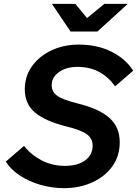

<svg xmlns="http://www.w3.org/2000/svg" viewBox="-20 -963 713 999"><path d="M10 -122 105 -204Q142 -157 196.5 -128.5Q251 -100 318 -100Q384 -100 423 -128.5Q462 -157 462 -205Q462 -242 432.5 -264Q403 -286 326 -305Q214 -333 161.5 -378Q109 -423 109 -498Q109 -566 146.5 -618.5Q184 -671 248 -701Q312 -731 390 -731Q487 -731 561 -693.5Q635 -656 673 -595L579 -514Q543 -564 494.5 -589.5Q446 -615 383 -615Q325 -615 287 -588Q249 -561 249 -520Q249 -485 278 -464.5Q307 -444 383 -425Q497 -397 550 -349Q603 -301 603 -223Q603 -151 564.5 -97.5Q526 -44 460 -14Q394 16 312 16Q251 16 191.5 -1Q132 -18 84.5 -49Q37 -80 10 -122ZM347 -799 250 -943H372L433 -869L523 -943H645L487 -799Z"/></svg>

Font: Wix Madefor Text
Style: Bold Italic
Weight: 700
Italic angle: -12°
Designer: Dalton Maag Ltd
Foundry: Dalton Maag Ltd
Version: Version 3.100